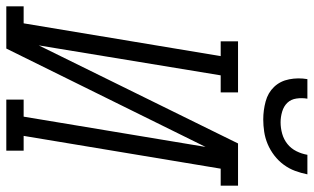

<svg xmlns="http://www.w3.org/2000/svg" viewBox="-243 -782 995 609"><g transform="rotate(90 254.5 -477.5)"><path d="M-30 0V-55H24L128 -680H81V-735H243V-680H189L94 -103L405 -735H539V-680H485L381 -55H428V0H266V-55H320L416 -632L104 0ZM329 -815Q300 -815 272 -822.5Q244 -830 225.5 -849.5Q207 -869 201.5 -897.5Q196 -926 201 -955H263Q260 -938 262.5 -920.5Q265 -903 276 -891.5Q287 -880 304 -875Q321 -870 338 -870Q356 -870 374 -875Q392 -880 406.5 -891.5Q421 -903 429.5 -920Q438 -937 441 -955H503Q499 -935 492 -916Q485 -897 472.5 -880Q460 -863 443 -850Q426 -837 407 -829Q388 -821 368 -818Q348 -815 329 -815Z"/></g></svg>

Font: Iosevka Slab Light
Style: Italic
Weight: 300
Italic angle: -9°
Monospace: yes
Designer: Belleve Invis
Foundry: Belleve Invis
Version: Version 11.1.1; ttfautohint (v1.8.3)